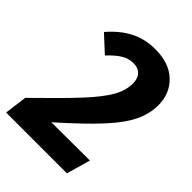

<svg xmlns="http://www.w3.org/2000/svg" viewBox="-216 -785 880 880"><g transform="rotate(45 224.0 -344.5)"><path d="M456 -517Q456 -462 430 -407.5Q404 -353 341 -284.5Q278 -216 164 -115L413 -116L380 0H-14L0 -109Q128 -234 188.5 -299.5Q249 -365 276 -412Q303 -459 303 -505Q303 -538 286 -555.5Q269 -573 239 -573Q209 -573 182 -557Q155 -541 121 -505L42 -578Q89 -633 143 -661Q197 -689 264 -689Q355 -689 405.5 -640.5Q456 -592 456 -517Z"/></g></svg>

Font: Fira Sans Condensed
Style: Bold Italic
Weight: 700
Width: 3
Italic angle: -8°
Designer: Carrois Corporate & Edenspiekermann AG
Foundry: Carrois Corporate GbR & Edenspiekermann AG
Version: Version 4.203